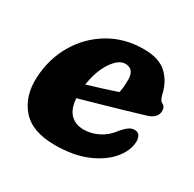

<svg xmlns="http://www.w3.org/2000/svg" viewBox="-114 -589 730 722"><g transform="rotate(30 251.5 -228.0)"><path d="M465 -152.5Q464 -113.5 432.8 -75.8Q401.5 -38 343.8 -13.2Q286 11.5 205 11.5Q106 11.5 60.8 -41Q15.5 -93.5 20 -176.5Q24 -257.5 62.8 -323.8Q101.5 -390 167 -429.2Q232.5 -468.5 316.5 -468.5Q382.5 -468.5 416 -437.2Q449.5 -406 460.5 -356Q466 -333 475.5 -327.5Q491.5 -320.5 491.5 -302.5Q492 -287.5 481.8 -275.2Q471.5 -263 443.5 -255.5Q411 -245.5 366 -232.5Q321 -219.5 273.8 -206Q226.5 -192.5 187.5 -181.5Q190.5 -137.5 212 -115.2Q233.5 -93 269.5 -93Q303 -93 334.2 -109Q365.5 -125 388 -156Q404.5 -175 416.2 -182.2Q428 -189.5 441.5 -188Q455 -186.5 460.2 -176Q465.5 -165.5 465 -152.5ZM283 -386Q254 -386 227 -345.2Q200 -304.5 191 -243Q222.5 -252.5 256.5 -263Q290.5 -273.5 316.5 -282.5Q322 -305 322 -339Q322 -386 283 -386Z"/></g></svg>

Font: Fraunces 72pt SuperSoft
Style: Bold Italic
Weight: 700
Italic angle: -16°
Version: Version 1.000;[0bf87f6ff]